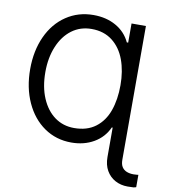

<svg xmlns="http://www.w3.org/2000/svg" viewBox="-97 -799 947 1079"><g transform="rotate(10 376.5 -259.0)"><path d="M725.6 126Q738.3 126 744.1 125L752.9 124V194.3Q749 196.3 738.3 198.2Q727.5 199.2 704.1 199.2Q665 199.2 633.3 182.1Q601.6 165 583 132.8Q564.5 100.6 564.5 55.7V-112.3H559.6Q533.2 -53.7 477.5 -21.5Q421.9 10.7 349.6 10.7Q262.7 10.7 194.8 -36.1Q127 -83 88.9 -166.5Q50.8 -250 50.8 -356.4Q50.8 -460.9 88.4 -543Q126 -625 194.3 -670.9Q262.7 -716.8 349.6 -716.8Q422.9 -716.8 478 -685.5Q533.2 -654.3 559.6 -597.7H567.4V-707H649.4V55.7Q649.4 82 659.2 97.2Q668.9 112.3 686 119.1Q703.1 126 725.6 126ZM566.4 -354.5Q566.4 -434.6 543 -498.5Q519.5 -562.5 471.2 -600.1Q422.9 -637.7 352.5 -637.7Q288.1 -637.7 239.7 -601.6Q191.4 -565.4 164.6 -501Q137.7 -436.5 137.7 -354.5Q137.7 -269.5 165 -205.6Q192.4 -141.6 240.2 -106.9Q288.1 -72.3 350.6 -72.3Q424.8 -72.3 473.1 -108.9Q521.5 -145.5 543.9 -209Q566.4 -272.5 566.4 -354.5Z"/></g></svg>

Font: Pretendard GOV Variable
Style: Regular
Weight: 400
Designer: Base glyphs from Inter by Rasmus Andersson; Hangul glyphs from Noto Sans CJK(Source Han Sans) by Jang Soo-young and Kang
Foundry: Kil Hyung-jin
Version: Version 1.307;Glyphs 3.2 (3192)